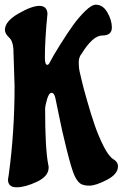

<svg xmlns="http://www.w3.org/2000/svg" viewBox="-20 -759 522 817"><path d="M482 -51Q482 -18 434.5 6.5Q387 31 360.5 31Q334 31 321 21.5Q308 12 296.5 -13Q285 -38 264 -121.5Q243 -205 230 -272L216 -340Q211 -364 199.5 -364Q188 -364 180 -336Q172 -308 172 -295Q172 -128 185 -60Q187 -54 187 -46Q187 -9 137 14.5Q87 38 50.5 38Q14 38 14 5L17 -14Q42 -195 42 -393L37 -550Q35 -585 18 -600Q1 -616 1 -632Q1 -668 58 -701Q115 -734 147.5 -734Q180 -734 182 -701Q171 -591 171 -514Q171 -483 181 -483Q186 -483 190 -490Q204 -518 236 -569Q268 -620 291.5 -652.5Q315 -685 342.5 -712Q370 -739 388 -739Q418 -739 437 -706Q456 -673 456 -642Q456 -608 415.5 -608Q375 -608 327 -530Q315 -516 315 -493Q315 -470 319.5 -451.5Q324 -433 329 -411Q334 -389 350.5 -331Q367 -273 383 -226.5Q399 -180 421 -136.5Q443 -93 462.5 -81.5Q482 -70 482 -51Z"/></svg>

Font: Chicle
Style: Regular
Weight: 400
Designer: Angel Koziupa and Alejandro Paul
Foundry: Angel Koziupa and Alejandro Paul
Version: Version 1.000